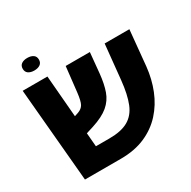

<svg xmlns="http://www.w3.org/2000/svg" viewBox="-162 -890 1043 1048"><g transform="rotate(-30 359.5 -366.0)"><path d="M307.6 0H81.5L29.3 -589.4H185.1L207 -326.7L230.5 -334.5Q255.4 -343.3 266.1 -362.5Q276.9 -381.8 282.7 -432.6L300.3 -589.4H452.6L440.4 -461.9Q434.1 -398.9 418.5 -354.7Q402.8 -310.5 366.7 -280Q330.6 -249.5 262.2 -227.5L216.8 -213.4L224.1 -127.4H309.1Q383.8 -127.4 427.7 -152.3Q471.7 -177.2 493.4 -231Q515.1 -284.7 523.9 -371.6L545.9 -589.4H701.7L680.2 -366.2Q672.4 -291.5 646 -225.3Q619.6 -159.2 573.5 -108.4Q527.3 -57.6 461.2 -28.8Q395 0 307.6 0ZM140.1 -653.3Q117.7 -653.3 103.5 -663.1Q89.4 -672.9 89.4 -692.9Q89.4 -712.9 103.5 -722.7Q117.7 -732.4 140.1 -732.4Q163.1 -732.4 177.2 -722.7Q191.4 -712.9 191.4 -692.9Q191.4 -672.9 177.2 -663.1Q163.1 -653.3 140.1 -653.3Z"/></g></svg>

Font: Lunasima
Style: Bold
Weight: 700
Designer: The DocRepair Project, Monotype Design Team
Foundry: Google
Version: Version 2.009